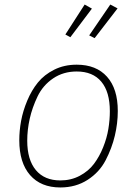

<svg xmlns="http://www.w3.org/2000/svg" viewBox="-20 -816 603 846"><path d="M353 -796 385 -778 290 -652 268 -664ZM466 -796 498 -779 397 -648 373 -660ZM246 10Q160 10 112.5 -44.5Q65 -99 65 -198Q65 -240 73 -283.5Q81 -327 100 -372.5Q119 -418 147 -452.5Q175 -487 219 -509Q263 -531 318 -531Q404 -531 451.5 -478Q499 -425 499 -327Q499 -273 486 -218Q473 -163 445.5 -110Q418 -57 366 -23.5Q314 10 246 10ZM246 -21Q293 -21 331.5 -41.5Q370 -62 394 -94Q418 -126 434.5 -167Q451 -208 457.5 -248Q464 -288 464 -326Q464 -411 426.5 -456Q389 -501 318 -501Q259 -501 214 -470.5Q169 -440 145.5 -391Q122 -342 111 -293Q100 -244 100 -196Q100 -112 138 -66.5Q176 -21 246 -21Z"/></svg>

Font: Fira Sans UltraLight
Style: Italic
Weight: 200
Italic angle: -8°
Designer: Carrois Corporate & Edenspiekermann AG
Foundry: Carrois Corporate GbR & Edenspiekermann AG
Version: Version 4.203;PS 004.203;hotconv 1.0.88;makeotf.lib2.5.64775